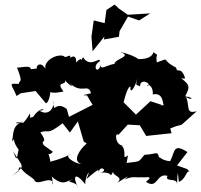

<svg xmlns="http://www.w3.org/2000/svg" viewBox="-20 -794 887 846"><path d="M805 -49 760 -65 806 -124C743 -164 752 -128 730 -84C683 -86 678 -118 682 -90C676 -135 672 -114 617 -112C587 -81 608 -84 538 -76C547 -132 546 -100 528 -103C534 -179 480 -145 526 -152C487 -150 484 -215 502 -200L543 -245L596 -242L624 -195L736 -207L730 -228L756 -238L780 -244L847 -304C796 -290 818 -325 799 -370C812 -350 849 -361 796 -370C821 -416 815 -423 763 -460C763 -460 777 -443 796 -449C776 -508 761 -466 756 -496C683 -533 737 -542 671 -519C663 -564 687 -542 656 -564C650 -537 607 -527 559 -538C618 -514 593 -545 509 -566C568 -543 483 -537 484 -510C511 -488 506 -511 505 -502C487 -537 410 -467 427 -513C409 -458 384 -505 419 -523C425 -551 378 -489 346 -542C324 -505 355 -557 315 -519C320 -571 271 -527 287 -536C299 -565 266 -533 263 -546C234 -560 172 -528 180 -491C150 -540 126 -477 155 -496C96 -478 83 -505 113 -479C131 -519 51 -487 54 -499C84 -422 66 -445 62 -424C13 -428 32 -423 53 -371L71 -383L137 -393L182 -339C201 -343 205 -412 199 -389C217 -382 241 -387 260 -391C215 -448 296 -404 255 -459C262 -432 326 -390 281 -434C339 -372 368 -432 381 -383C322 -371 363 -374 363 -374L388 -332L284 -279L274 -314C219 -355 220 -282 214 -349C223 -332 201 -277 154 -306C191 -308 161 -331 126 -279C96 -274 113 -257 113 -286C106 -302 122 -298 83 -253C35 -262 44 -238 84 -261C33 -241 41 -211 33 -171C65 -199 18 -193 62 -135C53 -99 57 -74 38 -127C83 -51 95 -68 32 -19C88 -58 46 -26 68 -59C89 -27 106 -24 130 -3C141 31 200 -22 214 12C208 36 215 -6 207 -17C260 31 274 1 304 -5C255 13 318 1 324 32C299 -15 309 -41 356 18C353 -18 387 -64 361 -5C438 -72 406 -33 416 -39C423 -69 462 -38 417 -33C495 -41 450 6 486 -49C455 -18 534 -20 496 12C539 -14 557 -28 529 -3C567 -19 571 -11 607 -13C619 -10 662 -23 623 7C676 43 668 -34 718 -19C704 11 762 -14 760 18C763 -44 763 -45 768 7C800 -3 802 -51 817 -36ZM173 -154C155 -182 196 -156 158 -211C199 -226 182 -194 256 -251C261 -243 268 -236 288 -210L323 -259L349 -170L362 -162C331 -135 296 -84 339 -71C311 -72 255 -108 293 -115C211 -75 194 -89 204 -73C190 -150 186 -95 213 -125ZM695 -331 643 -348 579 -289 515 -353 482 -291C499 -325 538 -306 522 -333C538 -401 551 -417 555 -411C551 -376 574 -405 586 -450C577 -412 578 -423 597 -414C598 -455 656 -422 627 -414C637 -431 657 -404 653 -378C705 -389 695 -327 703 -331C703 -331 680 -328 680 -328C680 -328 695 -331 695 -331ZM449 -750 441 -692 393 -704 383 -632 388 -568 440 -633 438 -620 504 -632 507 -657 544 -721 593 -704 642 -735 543 -729 503 -757 485 -774Z"/></svg>

Font: Asimov Aggro
Style: Medium
Weight: 500
Designer: Google
Version: Version 2.000980; 2014